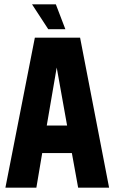

<svg xmlns="http://www.w3.org/2000/svg" viewBox="-20 -867 529 887"><path d="M341 0 312 -160H175L148 0H5L141 -693H350L484 0ZM196 -287H290L242 -555ZM282 -732H203L128 -847H238Z"/></svg>

Font: Khand
Style: Bold
Weight: 700
Designer: Devanagari: Sanchit Sawaria, Jyotish Sonowal; Latin: Satya Rajpurohit
Foundry: Indian Type Foundry
Version: Version 1.101;PS 1.0;hotconv 1.0.78;makeotf.lib2.5.61930; tt